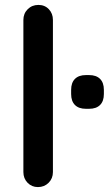

<svg xmlns="http://www.w3.org/2000/svg" viewBox="-20 -760 442 780"><path d="M195 -61Q195 -35 177.5 -17.5Q160 0 134 0Q109 0 92 -17.5Q75 -35 75 -61V-679Q75 -705 92.5 -722.5Q110 -740 136 -740Q162 -740 178.5 -722.5Q195 -705 195 -679ZM329 -318Q300 -318 284.5 -333.5Q269 -349 269 -378V-395Q269 -424 284.5 -439.5Q300 -455 329 -455H342Q371 -455 386.5 -439.5Q402 -424 402 -395V-378Q402 -349 386.5 -333.5Q371 -318 342 -318Z"/></svg>

Font: zvoove
Style: Bold
Weight: 700
Designer: Vernon Adams (Nunito) & Andrew Paglinawan (Quicksand)
Foundry: zvoove
Version: Version 3.006